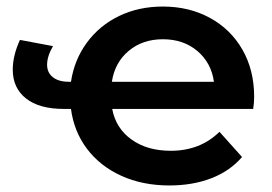

<svg xmlns="http://www.w3.org/2000/svg" viewBox="-20 -560 833 587"><path d="M754 -227H323Q334 -168 382 -133.5Q430 -99 502 -99Q592 -99 651 -157L720 -80Q683 -37 626 -15Q569 7 498 7Q416 7 351 -22.5Q286 -52 246 -105Q206 -158 197 -227H175Q100 -227 59.5 -259Q19 -291 19 -347Q19 -390 41 -438L142 -419Q124 -388 124 -362Q124 -338 141.5 -324Q159 -310 191 -310H197Q207 -377 245.5 -429.5Q284 -482 344 -511Q404 -540 478 -540Q558 -540 621.5 -505.5Q685 -471 721 -408.5Q757 -346 757 -264Q757 -245 754 -227ZM322 -310H634Q626 -368 583.5 -404Q541 -440 478 -440Q416 -440 373.5 -404.5Q331 -369 322 -310Z"/></svg>

Font: APTA Sans SemiBold
Style: Bold
Weight: 600
Version: Version 7.200